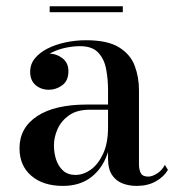

<svg xmlns="http://www.w3.org/2000/svg" viewBox="-20 -600 579 630"><path d="M428.5 10Q402.5 10 381.2 1.5Q360 -7 347.2 -26.5Q334.5 -46 334.5 -78V-304.5Q334.5 -340.5 328.2 -373.5Q322 -406.5 302.2 -427.5Q282.5 -448.5 242.5 -448.5Q220.5 -448.5 196.2 -443.5Q172 -438.5 151 -428.2Q130 -418 116.8 -402.2Q103.5 -386.5 103.5 -364.5H80Q80 -391.5 98.8 -407.8Q117.5 -424 140.5 -424Q165 -424 184.8 -409Q204.5 -394 204.5 -366.5Q204.5 -335 184.2 -320.2Q164 -305.5 140.5 -305.5Q114.5 -305.5 96.8 -320.8Q79 -336 79 -364.5Q79 -389.5 94.5 -408.5Q110 -427.5 136.2 -440.8Q162.5 -454 195.2 -461Q228 -468 262 -468Q333 -468 370.5 -444.8Q408 -421.5 422 -384.2Q436 -347 436 -304.5V-60Q436 -43.5 442 -32Q448 -20.5 466.5 -20.5Q479.5 -20.5 495.8 -31Q512 -41.5 521 -59L531 -42.5Q517.5 -19.5 491 -4.8Q464.5 10 428.5 10ZM186.5 10Q121.5 10 82.8 -23.2Q44 -56.5 44 -113.5Q44 -180.5 101.8 -218.8Q159.5 -257 266 -257H381V-240H275Q232.5 -240 206.8 -221.8Q181 -203.5 169 -176.8Q157 -150 157 -123Q157 -98.5 164.2 -76.2Q171.5 -54 187.2 -40Q203 -26 227.5 -26Q253.5 -26 277.8 -43.2Q302 -60.5 318.2 -95.2Q334.5 -130 334.5 -182.5H346Q346 -125 327.2 -81.8Q308.5 -38.5 273 -14.2Q237.5 10 186.5 10ZM143 -560V-579.5H383V-560Z"/></svg>

Font: Bodoni Moda Medium
Style: Regular
Weight: 500
Designer: Owen Earl
Foundry: indestructible type
Version: Version 2.005